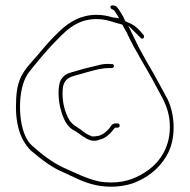

<svg xmlns="http://www.w3.org/2000/svg" viewBox="-20 -715 717 725"><path d="M41 -340C36 -250 55 -189 96 -147C132 -117 172 -84 218 -65L263 -44C303 -25 345 -10 399 -10C437 -10 475 -18 501 -31C551 -53 592 -91 616 -140C647 -203 639 -297 607 -351L581 -399C552 -454 517 -507 489 -567L464 -619L505 -578C512 -571 514 -569 516 -569C521 -569 524 -572 524 -576C524 -579 523 -582 523 -582L522 -583C502 -607 489 -621 457 -633L453 -635L451 -640L447 -648V-649C440 -660 429 -681 421 -689C414 -696 400 -696 398 -692C395 -685 400 -680 410 -677C413 -673 414 -672 419 -664L430 -646L408 -649C401 -650 396 -652 392 -653C377 -657 360 -659 344 -659C286 -659 242 -632 209 -601C172 -567 156 -547 117 -501C70 -448 45 -423 41 -340ZM82 -189C47 -248 46 -375 83 -433V-434C101 -459 161 -530 182 -551C220 -589 263 -643 344 -643C384 -643 409 -630 442 -622C447 -612 453 -602 458 -593C490 -523 533 -459 568 -392L594 -344C607 -317 619 -288 621 -250C626 -164 586 -105 536 -70C501 -46 459 -26 400 -26C385 -26 369 -27 354 -30C304 -41 266 -62 224 -80C178 -101 141 -130 107 -160C97 -168 88 -178 82 -189ZM208 -307C218 -267 232 -236 262 -221H263C292 -203 318 -173 354 -187L355 -188H356C379 -191 401 -215 414 -233H424C428 -233 432 -237 432 -240C432 -246 429 -249 424 -249H417C409 -249 403 -246 397 -237V-236C388 -223 371 -207 352 -202H351L338 -200H326L325 -201C309 -207 298 -215 287 -224C276 -233 256 -241 243 -260C224 -291 213 -334 217 -380C220 -409 234 -421 258 -428C278 -434 297 -439 318 -445C341 -451 364 -458 392 -458H403C405 -458 410 -461 410 -464C410 -471 408 -473 403 -473H402C381 -475 364 -473 345 -467H344C313 -460 283 -452 254 -443H253C231 -437 221 -430 210 -414C197 -390 200 -339 208 -307Z"/></svg>

Font: Stray Cat
Style: ExLt
Weight: 200
Version: Version 1.0